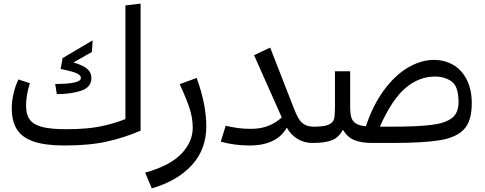

<svg xmlns="http://www.w3.org/2000/svg" viewBox="-20 -790 2682 1061"><path d="M757 -770V-68Q669 -30 572 -8Q475 14 337 14Q230 14 166 -8Q102 -30 73.5 -75Q45 -120 45 -192Q45 -230 54.5 -272Q64 -314 82 -351L145 -330Q124 -264 124 -205Q124 -157 144.5 -129Q165 -101 213 -88.5Q261 -76 345 -76Q461 -76 535.5 -91.5Q610 -107 673 -132V-760ZM427 -359Q427 -374 405 -384.5Q383 -395 315 -409L326 -469L492 -567L488 -503L386 -445Q440 -429 462.5 -409Q485 -389 485 -359Q485 -308 429.5 -289Q374 -270 294 -270L285 -326Q427 -326 427 -359Z M782 164Q919 126 982 60Q1045 -6 1045 -84Q1045 -136 1029 -187Q1013 -238 973 -325L1067 -359Q1120 -213 1120 -91Q1120 34 1041 121.5Q962 209 819 251Z M1727 -45 1707 0Q1660 0 1623 -23Q1586 -46 1565 -85Q1538 -36 1486 -11Q1434 14 1359 14Q1277 14 1200 -7L1227 -95Q1263 -87 1294.5 -82.5Q1326 -78 1365 -78Q1420 -78 1461.5 -94Q1503 -110 1537 -141L1384 -485L1473 -527L1597 -209Q1615 -161 1629 -137Q1643 -113 1663 -101.5Q1683 -90 1715 -90Z M2587 -219Q2587 -123 2545.5 -77Q2504 -31 2413 -15.5Q2322 0 2144 0H2040Q1977 0 1938.5 -15.5Q1900 -31 1875 -73Q1852 -30 1814 -15Q1776 0 1707 0L1687 -45L1716 -90Q1774 -90 1798 -102Q1822 -114 1826.5 -134Q1831 -154 1831 -202V-396H1915V-202Q1915 -164 1921 -142.5Q1927 -121 1945.5 -108.5Q1964 -96 2002 -92Q2040 -207 2100.5 -290Q2161 -373 2233.5 -416Q2306 -459 2378 -459Q2437 -459 2484.5 -431.5Q2532 -404 2559.5 -349.5Q2587 -295 2587 -219ZM2514 -225Q2514 -312 2476 -339.5Q2438 -367 2384 -367Q2295 -367 2220.5 -303.5Q2146 -240 2079 -90H2144Q2290 -90 2366.5 -100Q2443 -110 2478.5 -138.5Q2514 -167 2514 -225Z"/></svg>

Font: FiraGO
Style: Regular
Weight: 400
Designer: bBox Type
Foundry: bBox Type GmbH
Version: Version 1.001;April 20, 2020;FontCreator 12.0.0.2555 64-bit